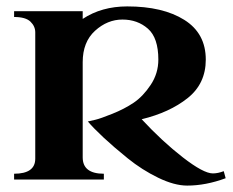

<svg xmlns="http://www.w3.org/2000/svg" viewBox="-20 -560 726 599"><path d="M304 -18V0H24V-18Q90 -18 90 -65V-459Q90 -478 75 -492.5Q60 -507 24 -507V-525H238V-501Q297 -540 377 -540Q488 -540 555 -498Q622 -456 622 -374Q622 -299 565.5 -254Q509 -209 422 -188Q486 -119 550.5 -69Q615 -19 644 -19Q660 -19 678 -26L684 -4Q622 19 564 19Q524 19 473.5 -5.5Q423 -30 378.5 -66Q334 -102 303 -131Q272 -160 254 -181Q263 -183 278 -186.5Q293 -190 330.5 -205Q368 -220 397 -239.5Q426 -259 450 -295Q474 -331 474 -374Q474 -442 441.5 -470.5Q409 -499 362 -499Q315 -499 276.5 -464Q238 -429 238 -366V-69Q238 -18 304 -18Z"/></svg>

Font: Uncial Antiqua
Style: Regular
Weight: 400
Designer: Astigmatic (AOETI)
Foundry: Astigmatic (AOETI)
Version: Version 1.000